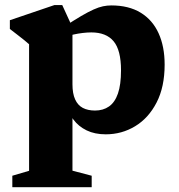

<svg xmlns="http://www.w3.org/2000/svg" viewBox="-20 -532 728 779"><path d="M471 -246.5Q471 -328.5 441 -364.5Q411 -400.5 350.5 -400.5Q334 -400.5 315.2 -398.2Q296.5 -396 277.8 -391.8Q259 -387.5 241.5 -381L238 -422Q279.5 -449.5 309 -466.8Q338.5 -484 359.8 -493.5Q381 -503 398 -506.5Q415 -510 431.5 -510Q502.5 -510 550.8 -480.5Q599 -451 623.5 -397Q648 -343 648 -270Q648 -179 615.2 -115.8Q582.5 -52.5 528.2 -19.8Q474 13 409 13Q364.5 13 331.5 -3Q298.5 -19 277.8 -47Q257 -75 248.5 -110.5H274V160.5L352 181V227.5H30V181L98 161V-352.5Q91 -359 79.5 -368.2Q68 -377.5 52.8 -389.2Q37.5 -401 20 -414.5V-450L201 -511.5H232.5L274 -421V-190Q274 -152.5 284.8 -128.8Q295.5 -105 316 -94.2Q336.5 -83.5 365.5 -83.5Q398.5 -83.5 422.2 -100Q446 -116.5 458.5 -152.5Q471 -188.5 471 -246.5Z"/></svg>

Font: Newsreader 9pt
Style: Bold
Weight: 700
Designer: Hugues Gentile
Foundry: Production Type
Version: Version 1.003